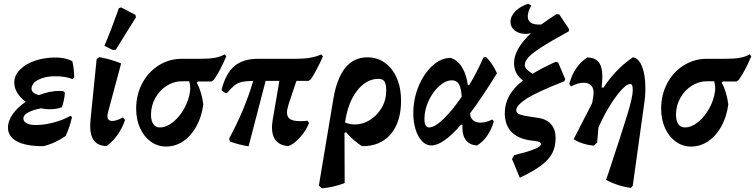

<svg xmlns="http://www.w3.org/2000/svg" viewBox="-20 -778 4070 1035"><path d="M150 -299Q150 -277 189 -265Q248 -288 300 -288Q314 -288 321 -287L330 -278Q327 -239 314 -200Q284 -189 248 -189Q228 -189 201 -194Q158 -186 132 -172Q106 -158 106 -140Q106 -123 124 -113.5Q142 -104 173 -104Q217 -104 269 -117.5Q321 -131 360 -154L368 -147Q357 -95 334 -45Q275 -4 213 10Q119 10 71 -16Q23 -42 23 -90Q23 -127 49 -163.5Q75 -200 119 -229Q90 -250 73.5 -277Q57 -304 57 -333Q57 -371 87 -402Q117 -433 168 -450.5Q219 -468 279 -468Q333 -468 370 -448Q380 -405 380 -359L370 -352Q333 -367 277 -367Q223 -367 186.5 -348Q150 -329 150 -299Z M466 -100Q466 -109 468 -133L501 -460L516 -470Q580 -458 633 -436L562 -172Q559 -162 559 -152Q559 -126 586 -126Q608 -126 643 -145L654 -131Q639 -87 613.5 -51Q588 -15 555 9Q466 9 466 -100ZM604 -510 589 -508 543 -531Q577 -611 621 -734L633 -738L710 -698L713 -685Z M1200 -475Q1166 -394 1132 -347L1121 -339H1046L1041 -332Q1067 -284 1076 -215Q1067 -148 1038.5 -96.5Q1010 -45 967.5 -16.5Q925 12 875 12Q830 12 793 -14.5Q756 -41 735 -87.5Q714 -134 714 -192Q714 -267 746.5 -328.5Q779 -390 835.5 -425.5Q892 -461 960 -461H1061Q1108 -461 1138.5 -466.5Q1169 -472 1191 -485ZM1000 -340H961Q917 -340 878.5 -315.5Q840 -291 817 -249.5Q794 -208 794 -160Q794 -127 806.5 -109Q819 -91 842 -91Q877 -91 912.5 -119.5Q948 -148 973.5 -194Q999 -240 1005 -290Q1007 -316 1000 -340Z M1537 -220Q1527 -188 1527 -172Q1527 -147 1544 -136Q1561 -125 1598 -125Q1623 -125 1638 -127L1646 -115Q1630 -74 1597.5 -37.5Q1565 -1 1533 10Q1446 1 1446 -91Q1446 -102 1450 -132L1486 -342H1412L1320 11Q1262 1 1220 -15L1215 -31Q1299 -185 1345 -342Q1304 -341 1282.5 -336Q1261 -331 1244.5 -318Q1228 -305 1203 -276H1197L1176 -289L1175 -296Q1197 -382 1243.5 -421.5Q1290 -461 1370 -461H1577Q1662 -461 1712 -485L1721 -474Q1684 -392 1655 -350L1643 -342H1578Z M2142 -236Q2142 -120 2086 -54.5Q2030 11 1931 10Q1880 -24 1845 -66L1837 -61L1838 209Q1773 233 1715 237L1699 222L1777 -245Q1815 -469 1960 -469Q2014 -469 2055 -439.5Q2096 -410 2119 -357Q2142 -304 2142 -236ZM1893 -107Q1935 -107 1974 -131Q2013 -155 2037.5 -197Q2062 -239 2062 -291Q2062 -324 2052.5 -338.5Q2043 -353 2021 -353Q1954 -353 1904.5 -288.5Q1855 -224 1840 -118Q1863 -107 1893 -107Z M2570 -117Q2600 -117 2634 -134L2642 -123Q2615 -33 2552 6Q2511 4 2490.5 -24Q2470 -52 2473 -103L2466 -107Q2369 6 2305 6Q2277 6 2255 -17Q2233 -40 2220.5 -79.5Q2208 -119 2208 -168Q2208 -244 2236.5 -313Q2265 -382 2311.5 -424Q2358 -466 2409 -466Q2446 -455 2470.5 -415.5Q2495 -376 2502 -319H2509Q2550 -386 2586 -468L2599 -472Q2634 -438 2659 -383Q2576 -249 2514 -167Q2515 -143 2530 -130Q2545 -117 2570 -117ZM2469 -257Q2466 -303 2454 -324Q2442 -345 2416 -345Q2382 -345 2347.5 -314Q2313 -283 2290.5 -234.5Q2268 -186 2268 -137Q2268 -91 2293 -91Q2323 -91 2370.5 -136.5Q2418 -182 2469 -257Z M2809 -427Q2809 -416 2819 -405Q2829 -394 2851 -380Q2900 -411 2976 -445L2989 -441L3027 -351L3022 -340Q2874 -282 2818.5 -246Q2763 -210 2763 -184Q2763 -173 2771.5 -166.5Q2780 -160 2804 -155Q2828 -150 2878 -143Q2925 -137 2950 -109Q2975 -81 2975 -34Q2975 13 2957.5 47Q2940 81 2899 112.5Q2858 144 2782 180L2740 79L2751 59Q2826 40 2861 26Q2896 12 2896 -1Q2896 -9 2888 -12.5Q2880 -16 2857 -19Q2779 -26 2740 -64Q2701 -102 2701 -169Q2701 -217 2724.5 -260.5Q2748 -304 2799 -344Q2751 -380 2751 -438Q2751 -513 2842 -599L2817 -595Q2779 -595 2755.5 -613Q2732 -631 2732 -660Q2732 -691 2758.5 -717.5Q2785 -744 2827 -758L2844 -748Q2825 -714 2825 -690Q2825 -641 2898 -646Q2933 -672 2980 -702L2995 -700L3048 -620L3046 -609Q2949 -556 2898 -523Q2847 -490 2828 -468.5Q2809 -447 2809 -427Z M3459 -303Q3459 -258 3452 -215L3391 223L3381 235Q3311 226 3247 192L3263 145Q3335 -72 3363 -164.5Q3391 -257 3391 -291Q3391 -310 3388 -317.5Q3385 -325 3377 -325Q3359 -325 3329.5 -293Q3300 -261 3267 -207.5Q3234 -154 3206 -91L3199 -10L3182 7Q3124 3 3072 -27L3172 -222L3178 -256Q3180 -272 3180 -277Q3180 -304 3166 -318Q3152 -332 3127 -332Q3095 -332 3058 -312L3049 -325Q3073 -420 3145 -468Q3187 -468 3207 -443Q3227 -418 3227 -367Q3227 -348 3226 -337L3223 -307L3233 -305Q3299 -407 3392 -469Q3423 -465 3441 -419.5Q3459 -374 3459 -303Z M4030 -475Q3996 -394 3962 -347L3951 -339H3876L3871 -332Q3897 -284 3906 -215Q3897 -148 3868.5 -96.5Q3840 -45 3797.5 -16.5Q3755 12 3705 12Q3660 12 3623 -14.5Q3586 -41 3565 -87.5Q3544 -134 3544 -192Q3544 -267 3576.5 -328.5Q3609 -390 3665.5 -425.5Q3722 -461 3790 -461H3891Q3938 -461 3968.5 -466.5Q3999 -472 4021 -485ZM3830 -340H3791Q3747 -340 3708.5 -315.5Q3670 -291 3647 -249.5Q3624 -208 3624 -160Q3624 -127 3636.5 -109Q3649 -91 3672 -91Q3707 -91 3742.5 -119.5Q3778 -148 3803.5 -194Q3829 -240 3835 -290Q3837 -316 3830 -340Z"/></svg>

Font: Alegreya
Style: Bold Italic
Weight: 700
Italic angle: -7°
Designer: Juan Pablo del Peral
Foundry: Huerta Tipografica
Version: Version 2.007; ttfautohint (v1.6)